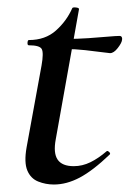

<svg xmlns="http://www.w3.org/2000/svg" viewBox="-20 -481 346 513"><path d="M124 12Q102 12 82 4Q62 -4 53 -25.5Q44 -47 51 -87L91 -306Q97 -340 91.5 -350Q86 -360 57 -360Q53 -360 53.5 -367Q54 -374 57 -374Q101 -374 129.5 -399.5Q158 -425 173 -459Q174 -462 183 -461Q192 -460 191 -456L129 -109Q122 -72 134 -54.5Q146 -37 177 -37Q200 -37 221.5 -47.5Q243 -58 265 -77Q267 -79 271.5 -75Q276 -71 273 -68Q228 -25 193 -6.5Q158 12 124 12ZM274 -339Q272 -339 253 -341.5Q234 -344 207.5 -347Q181 -350 154 -350L156 -377Q187 -377 216 -379Q245 -381 267.5 -383Q290 -385 299 -385Q304 -385 305.5 -381.5Q307 -378 306 -374Q305 -366 294.5 -352.5Q284 -339 274 -339Z"/></svg>

Font: Cormorant Garamond Light SemiBold
Style: Italic
Weight: 600
Italic angle: -10°
Version: Version 4.001